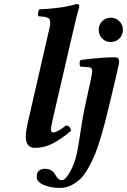

<svg xmlns="http://www.w3.org/2000/svg" viewBox="-20 -718 625 945"><path d="M424.8 -315.9Q433.6 -356.9 434.1 -367.2Q434.1 -386.2 416 -387.2L376 -390.1Q371.1 -397 371.6 -407Q372.1 -417 377 -422.9Q479 -436 545.9 -436Q566.4 -436 566.4 -415Q566.4 -405.8 546.4 -320.3L525.9 -234.9Q510.7 -171.9 501.5 -134.5Q492.2 -97.2 476.6 -44.2Q460.9 8.8 448 40.3Q435.1 71.8 415.5 107.4Q396 143.1 376 162.1Q356 181.2 330.1 194.1Q304.2 207 273.9 207Q229.5 207 195.1 192.1Q160.6 177.2 160.6 152.8Q160.6 130.4 172.6 121.6Q184.6 112.8 200.2 112.8Q219.2 112.8 232.7 121.3Q246.1 129.9 251.5 140.9Q256.8 151.9 265.4 160.4Q273.9 168.9 284.2 168.9Q301.3 168.9 324.2 128.9Q347.2 88.9 358.9 34.2Q365.7 1 376.5 -70.6Q387.2 -142.1 395 -179.2ZM482.9 -528.6Q465.8 -545.9 465.8 -571Q465.8 -596.2 482.9 -613.5Q500 -630.9 524.9 -630.9Q549.8 -630.9 567.4 -613.5Q585 -596.2 585 -571Q585 -545.9 567.4 -528.6Q549.8 -511.2 524.9 -511.2Q500 -511.2 482.9 -528.6ZM219.7 -563Q224.1 -581.5 226.1 -592Q228 -602.5 226.8 -611.6Q225.6 -620.6 223.4 -624.3Q221.2 -627.9 212.4 -631.3Q203.6 -634.8 195.3 -635.7Q187 -636.7 168.5 -638.2Q163.6 -652.3 172.9 -671.9Q286.1 -676.8 356.9 -698.2Q364.3 -698.2 367.7 -694.8Q371.1 -691.4 370.1 -685.1Q359.4 -647.9 344.2 -583L240.2 -133.8Q231 -92.8 230.5 -82.5Q230.5 -65.9 241.2 -65.9Q261.2 -65.9 304.2 -100.1Q325.2 -100.1 330.1 -74.2Q276.9 -30.3 236.8 -10.3Q196.8 9.8 151.9 9.8Q106.9 9.8 106.9 -46.4Q106.9 -73.2 119.1 -125Z"/></svg>

Font: Linux Libertine O
Style: Semibold Italic
Weight: 600
Italic angle: -11.5°
Designer: Philipp H. Poll
Foundry: Philipp H. Poll
Version: Version 5.1.2